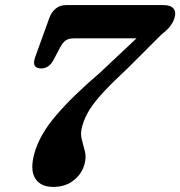

<svg xmlns="http://www.w3.org/2000/svg" viewBox="-20 -720 710 756"><path d="M312.5 -72.5Q302.5 -36 270.2 -10Q238 16 189.5 16Q139.5 16 118.5 -17.8Q97.5 -51.5 115.5 -116.5Q135.5 -189 200.5 -265.2Q265.5 -341.5 374.5 -434.5L517.5 -569H272Q250 -569 238.2 -560.5Q226.5 -552 216 -532L191 -484.5Q183 -469 170.8 -459.8Q158.5 -450.5 142 -450.5Q103 -451 118.5 -495L174.5 -650Q183 -673 199.8 -686.5Q216.5 -700 241 -700H623Q652 -700 663 -686.5Q674 -673 667.5 -651Q664 -637.5 653.2 -621.2Q642.5 -605 614 -582.5L484 -452.5Q426.5 -399 390 -360Q353.5 -321 333.2 -289Q313 -257 304 -224Q295.5 -195.5 301.8 -171.8Q308 -148 314.2 -124.5Q320.5 -101 312.5 -72.5Z"/></svg>

Font: Fraunces 9pt SuperSoft SemiBold
Style: Italic
Weight: 600
Italic angle: -16°
Version: Version 1.000;[0bf87f6ff]